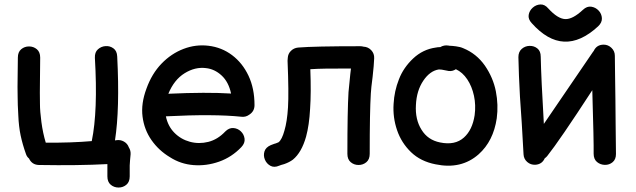

<svg xmlns="http://www.w3.org/2000/svg" viewBox="-20 -738 2847 860"><path d="M461 52Q461 77 476 89.5Q491 102 511 102Q531 102 546 89.5Q561 77 561 52V3Q561 -1 562.5 -20Q564 -39 565 -47Q566 -64 557 -78Q551 -95 535 -104Q519 -113 501 -110L495 -109Q517 -250 505 -485Q504 -510 488 -521.5Q472 -533 452.5 -531.5Q433 -530 418.5 -517Q404 -504 405 -479Q419 -241 391 -106Q299 -98 185 -99Q172 -142 165.5 -191Q159 -240 159 -272Q158 -321 159 -379Q160 -437 160 -480Q160 -505 145 -517.5Q130 -530 110 -530Q90 -530 75 -517.5Q60 -505 60 -480Q60 -445 59 -396Q58 -347 59 -306Q59 -271 62 -221Q64 -171 72.5 -131Q81 -91 96 -49Q100 -36 110 -28Q123 0 154 1Q330 4 461 -3V52Z M1061 -79Q1078 -97 1075.5 -116.5Q1073 -136 1059 -149.5Q1045 -163 1025.5 -164.5Q1006 -166 989 -149Q955 -113 913 -102.5Q871 -92 830.5 -103Q790 -114 761 -143.5Q732 -173 723 -217H725Q938 -228 1062 -215Q1081 -213 1096 -224Q1120 -239 1120 -267Q1120 -342 1093 -399Q1066 -456 1019.5 -491Q973 -526 914 -533Q857 -540 802 -519Q747 -498 703.5 -453Q660 -408 636 -341Q611 -274 618.5 -215.5Q626 -157 658.5 -110.5Q691 -64 741 -34Q789 -3 847 1.5Q905 6 961.5 -14Q1018 -34 1061 -79ZM734 -318Q760 -381 807 -410Q854 -439 902 -433Q941 -429 972.5 -400Q1004 -371 1015 -319Q905 -326 734 -318Z M1231 4Q1234 3 1239 1Q1252 -3 1253 -3Q1276 -11 1292 -23Q1331 -55 1351 -126Q1365 -177 1369 -251Q1374 -322 1370 -428Q1429 -432 1552 -431L1549 -406Q1543 -350 1541 -325Q1536 -241 1536 -49Q1536 -24 1551 -11.5Q1566 1 1586 1Q1606 1 1621 -11.5Q1636 -24 1636 -49Q1636 -238 1641 -319Q1642 -341 1649 -394Q1655 -447 1656 -477Q1657 -498 1643 -513Q1629 -528 1608 -529Q1601 -531 1594 -531Q1388 -531 1315 -525Q1296 -523 1283 -510Q1270 -497 1269 -479Q1268 -472 1268 -466Q1274 -321 1270 -257Q1266 -193 1254 -153Q1243 -113 1228 -101L1221 -98Q1219 -97 1214.5 -95.5Q1210 -94 1209 -94Q1200 -91 1193 -88Q1170 -78 1164.5 -59.5Q1159 -41 1166.5 -23Q1174 -5 1191 4.5Q1208 14 1231 4Z M1931 -2Q2046 22 2124 -47Q2190 -106 2205 -208Q2213 -268 2201 -329Q2189 -390 2152 -444Q2114 -498 2055 -522Q2042 -528 2022.5 -530.5Q2003 -533 1994 -533L1988 -534Q1969 -537 1952 -527Q1941 -527 1932 -525Q1874 -517 1830.5 -476Q1787 -435 1767 -383Q1746 -330 1743 -273Q1739 -212 1758.5 -155Q1778 -98 1821 -56.5Q1864 -15 1931 -2ZM1951 -100Q1896 -111 1868 -157Q1839 -203 1843 -268Q1846 -332 1876 -376.5Q1906 -421 1946 -427Q1950 -427 1959 -426Q1988 -420 1990 -420Q2007 -418 2022 -428Q2052 -414 2073 -382.5Q2094 -351 2103 -309Q2112 -267 2106 -222Q2096 -156 2058 -122Q2018 -86 1951 -100Z M2378 0Q2408 -2 2420 -29Q2426 -33 2431 -39Q2486 -108 2633 -334Q2640 -99 2639 -50Q2639 -25 2654 -12.5Q2669 0 2689 0.5Q2709 1 2724 -11.5Q2739 -24 2739 -48Q2739 -56 2738.5 -93Q2738 -130 2737.5 -183Q2737 -236 2736.5 -293.5Q2736 -351 2735 -403Q2734 -455 2734 -488Q2734 -509 2719 -523.5Q2704 -538 2684 -538Q2652 -538 2639 -509L2637 -507L2416 -183Q2404 -388 2402 -484Q2402 -509 2387 -521Q2372 -533 2352 -532.5Q2332 -532 2317 -519Q2302 -506 2302 -482Q2303 -441 2304.5 -398.5Q2306 -356 2309 -305Q2312 -254 2317 -187Q2323 -86 2325 -47Q2326 -26 2341.5 -12.5Q2357 1 2378 0ZM2659 -620Q2677 -637 2676 -656.5Q2675 -676 2661.5 -690.5Q2648 -705 2628.5 -708Q2609 -711 2591 -694Q2545 -651 2511.5 -652.5Q2478 -654 2436 -700Q2420 -719 2400.5 -718Q2381 -717 2366 -703.5Q2351 -690 2348 -671Q2345 -652 2362 -634Q2503 -476 2659 -620Z"/></svg>

Font: Balsamiq Sans
Style: Regular
Weight: 400
Designer: Michael Angeles
Foundry: Balsamiq SRL
Version: Version 1.020; ttfautohint (v1.8.4.7-5d5b);gftools[0.9.26]